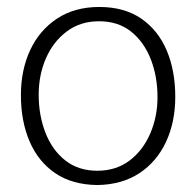

<svg xmlns="http://www.w3.org/2000/svg" viewBox="-20 -518 563 551"><path d="M259 13Q187 12 138.5 -21Q90 -54 65 -112Q40 -170 40 -245Q40 -317 66.5 -374Q93 -431 143.5 -464.5Q194 -498 265 -498Q337 -498 385.5 -464.5Q434 -431 458.5 -373Q483 -315 483 -240Q483 -168 456.5 -111Q430 -54 380 -21Q330 12 259 13ZM259 -28Q313 -28 351.5 -57Q390 -86 411 -134.5Q432 -183 432 -239Q432 -299 412.5 -348.5Q393 -398 356 -427.5Q319 -457 264 -457Q211 -457 172 -428Q133 -399 112 -351Q91 -303 91 -246Q91 -187 110.5 -137Q130 -87 167.5 -57.5Q205 -28 259 -28Z"/></svg>

Font: Catamaran Thin Thin
Style: Regular
Weight: 250
Version: Version 2.000